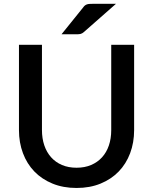

<svg xmlns="http://www.w3.org/2000/svg" viewBox="-20 -948 780 977"><path d="M546 -286V-720H662.5V-286Q662.5 -222.5 642.2 -168.5Q622 -114.5 584 -75.2Q546 -36 491.8 -13.8Q437.5 8.5 369.5 8.5Q301.5 8.5 247.2 -13.8Q193 -36 155 -75.2Q117 -114.5 96.8 -168.5Q76.5 -222.5 76.5 -286V-720H193.5V-286.5Q193.5 -243.5 205.5 -208.2Q217.5 -173 240 -147.8Q262.5 -122.5 295.2 -108.5Q328 -94.5 369.5 -94.5Q411 -94.5 443.8 -108.5Q476.5 -122.5 499.2 -147.5Q522 -172.5 534 -207.8Q546 -243 546 -286ZM570 -928.5 407.5 -785.5Q398.5 -777.5 390.5 -775.5Q382.5 -773.5 370.5 -773.5H293L403 -910Q407.5 -916.5 412 -920Q416.5 -923.5 422 -925.5Q427.5 -927.5 434.2 -928Q441 -928.5 450 -928.5Z"/></svg>

Font: Lato
Style: Regular
Weight: 600
Designer: Lukasz Dziedzic
Foundry: tyPoland Lukasz Dziedzic
Version: Version 2.006; 2014-01-15; ttfautohint (v1.4.1)